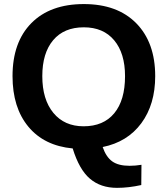

<svg xmlns="http://www.w3.org/2000/svg" viewBox="-20 -718 818 935"><path d="M735.8 -347.2Q735.8 -209.5 668.2 -117.9Q600.6 -26.4 480 -2Q496.6 46.4 526.6 67.9Q556.6 89.4 610.8 89.4Q639.6 89.4 668.9 84.5L668 183.1Q606.4 196.8 549.8 196.8Q470.2 196.8 418 152.3Q365.7 107.9 334 4.9Q194.8 -8.3 117.9 -101.3Q41 -194.3 41 -347.2Q41 -512.7 132.8 -605.5Q224.6 -698.2 388.2 -698.2Q551.8 -698.2 643.8 -604.5Q735.8 -510.7 735.8 -347.2ZM588.9 -347.2Q588.9 -458.5 536.1 -521.7Q483.4 -585 388.2 -585Q291.5 -585 238.8 -522.2Q186 -459.5 186 -347.2Q186 -233.9 239.7 -168.5Q293.5 -103 387.2 -103Q483.9 -103 536.4 -166.5Q588.9 -230 588.9 -347.2Z"/></svg>

Font: TypoPRO Liberation Sans
Style: Bold
Weight: 700
Designer: Steve Matteson
Foundry: Ascender Corporation
Version: Version 2.00.1